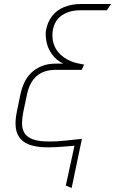

<svg xmlns="http://www.w3.org/2000/svg" viewBox="-20 -722 572 954"><path d="M511 -671 532 -702H382Q336 -702 299 -687Q262 -672 239 -642.5Q216 -613 208 -569Q205 -544 211.5 -512.5Q218 -481 238 -452.5Q258 -424 294 -406H259Q217 -406 186 -393Q155 -380 134 -359Q113 -338 100.5 -311Q88 -284 82 -255L64 -169Q54 -121 58.5 -87Q63 -53 83 -31Q103 -9 139 1Q175 11 227 10Q239 10 259 9Q279 8 303.5 6Q328 4 350 2L307 200L336 212L387 -32Q369 -30 348 -28Q327 -26 305.5 -23.5Q284 -21 265 -20Q246 -19 232 -19Q175 -18 144 -29.5Q113 -41 101 -62Q89 -83 89.5 -110Q90 -137 96 -167L114 -252Q120 -282 132 -305Q144 -328 161.5 -343.5Q179 -359 203 -367Q227 -375 257 -375H386L398 -401L363 -408Q334 -415 310 -429Q286 -443 269 -463.5Q252 -484 245 -510.5Q238 -537 242 -569Q251 -622 288.5 -646.5Q326 -671 379 -671Z"/></svg>

Font: Advent Pro ExtraLight
Style: Italic
Weight: 250
Italic angle: -12°
Version: Version 3.000